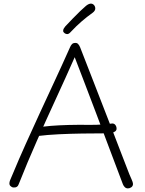

<svg xmlns="http://www.w3.org/2000/svg" viewBox="-20 -1026 802 1064"><path d="M84 -6Q81 4 73.5 9Q66 14 54 13Q45 12 37.5 4.5Q30 -3 33 -17Q34 -23 37.5 -31Q41 -39 49 -58Q85 -145 122.5 -228Q160 -311 199 -396Q238 -481 280.5 -572Q323 -663 368 -764Q372 -774 378.5 -781Q385 -788 396 -788Q406 -789 412.5 -782.5Q419 -776 424 -764Q429 -751 446 -707.5Q463 -664 487.5 -601Q512 -538 540.5 -464.5Q569 -391 598 -316.5Q627 -242 652.5 -175Q678 -108 697 -60Q701 -50 709 -32.5Q717 -15 717 -7Q717 5 708 11.5Q699 18 689 18Q679 18 672 11.5Q665 5 661 -5Q625 -100 587 -201Q549 -302 513 -397.5Q477 -493 446 -573.5Q415 -654 394 -709Q345 -598 291 -481Q237 -364 184 -244.5Q131 -125 84 -6ZM162 -293Q162 -300 166.5 -305.5Q171 -311 178.5 -314.5Q186 -318 197 -320Q219 -325 262 -328.5Q305 -332 361 -333.5Q417 -335 478 -334Q498 -334 515.5 -334.5Q533 -335 546.5 -336Q560 -337 572.5 -338.5Q585 -340 596 -341Q610 -344 618 -335Q626 -326 626 -313Q626 -304 619 -298.5Q612 -293 601.5 -290.5Q591 -288 579 -287.5Q567 -287 557 -287Q499 -287 434.5 -286Q370 -285 306.5 -282Q243 -279 187 -272Q180 -271 171 -277.5Q162 -284 162 -293ZM352 -837Q345 -837 337.5 -842.5Q330 -848 330 -855Q330 -862 333.5 -868Q337 -874 342 -880Q360 -899 382 -922Q404 -945 424.5 -964.5Q445 -984 457 -994Q466 -1001 472.5 -1003.5Q479 -1006 484 -1006Q491 -1006 496.5 -1002Q502 -998 505 -992Q508 -986 508 -979Q508 -966 493 -955Q462 -933 432.5 -907.5Q403 -882 372 -849Q362 -837 352 -837Z"/></svg>

Font: Playpen Sans ExtraLight
Style: Regular
Weight: 250
Designer: Laura Meseguer, Veronika Burian, José Scaglione
Foundry: TypeTogether
Version: Version 1.001